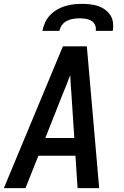

<svg xmlns="http://www.w3.org/2000/svg" viewBox="-23 -975 643 995"><path d="M-3 0 303 -735H427L491 0H379L368 -168H176L109 0ZM212 -260H362L347 -490Q345 -514 343.5 -538Q342 -562 341 -586Q332 -562 322.5 -538Q313 -514 303 -490ZM197 -815Q201 -837 210.5 -858Q220 -879 236 -896Q252 -913 272.5 -925Q293 -937 314.5 -943.5Q336 -950 358 -952.5Q380 -955 402 -955Q424 -955 445 -952.5Q466 -950 485.5 -943.5Q505 -937 521.5 -925Q538 -913 549 -896Q560 -879 562.5 -858Q565 -837 561 -815H473Q476 -831 469.5 -845.5Q463 -860 450 -867.5Q437 -875 421.5 -877.5Q406 -880 390 -880Q374 -880 357.5 -877.5Q341 -875 325 -867.5Q309 -860 298.5 -845.5Q288 -831 285 -815Z"/></svg>

Font: Iosevka Aile Semibold
Style: Italic
Weight: 600
Italic angle: -9°
Designer: Belleve Invis
Foundry: Belleve Invis
Version: Version 31.1.0; ttfautohint (v1.8.4)